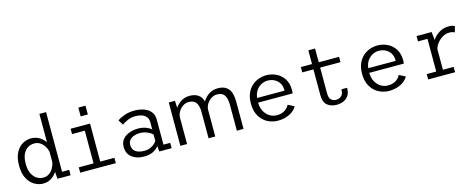

<svg xmlns="http://www.w3.org/2000/svg" viewBox="-34 -1439 5300 2138"><g transform="rotate(-15 2616.0 -369.5)"><path d="M270.5 11Q219.5 11 171.2 -16.8Q123 -44.5 91.8 -102.5Q60.5 -160.5 60.5 -251Q60.5 -341.5 90.5 -399Q120.5 -456.5 167.5 -483.8Q214.5 -511 265.5 -511Q320.5 -511 361.8 -485.8Q403 -460.5 428.5 -423.5V-750H505.5V-62H588V0H436L430 -81.5Q406 -42.5 365.5 -15.8Q325 11 270.5 11ZM137.5 -251Q137.5 -183 159 -139.2Q180.5 -95.5 215.2 -74.2Q250 -53 290 -53Q328 -53 356.8 -73.5Q385.5 -94 403.8 -126.2Q422 -158.5 428.5 -194.5V-317Q420 -350 401 -379.8Q382 -409.5 353.2 -428.2Q324.5 -447 286.5 -447Q247 -447 213 -426.8Q179 -406.5 158.2 -363.2Q137.5 -320 137.5 -251Z M865.5 -705.5H948V-604H865.5ZM698 0V-61.5H868.5V-438.5H721.5V-500H945.5V-61.5H1109V0Z M1433.5 11Q1347 11 1293.2 -31.2Q1239.5 -73.5 1239.5 -151.5Q1239.5 -206 1270 -240.5Q1300.5 -275 1347.8 -291.5Q1395 -308 1444 -308Q1500 -308 1541.5 -290.8Q1583 -273.5 1597.5 -256.5V-339Q1597.5 -380.5 1576.8 -404.5Q1556 -428.5 1523.5 -438.8Q1491 -449 1455.5 -449Q1405 -449 1361.5 -429.8Q1318 -410.5 1297.5 -393L1260.5 -451.5Q1286.5 -472.5 1340 -492.2Q1393.5 -512 1462 -512Q1498.5 -512 1536 -503.8Q1573.5 -495.5 1605 -476.8Q1636.5 -458 1655.5 -426.8Q1674.5 -395.5 1674.5 -349.5V-61.5H1752V0H1610L1603.5 -65Q1589.5 -40 1546 -14.5Q1502.5 11 1433.5 11ZM1450.5 -50Q1492.5 -50 1522.2 -63Q1552 -76 1570.5 -93.5Q1589 -111 1597.5 -125V-197Q1587.5 -210.5 1565 -223.8Q1542.5 -237 1513.5 -245.8Q1484.5 -254.5 1455.5 -254.5Q1420.5 -254.5 1388.5 -244.2Q1356.5 -234 1336 -211.8Q1315.5 -189.5 1315.5 -154.5Q1315.5 -101 1352.2 -75.5Q1389 -50 1450.5 -50Z M1853 0V-500H1924.5L1928.5 -418Q1955 -458.5 1998 -485Q2041 -511.5 2094 -511.5Q2216.5 -511.5 2245.5 -406.5Q2271 -451.5 2316.2 -481.5Q2361.5 -511.5 2420 -511.5Q2499.5 -511.5 2540.2 -464.8Q2581 -418 2581 -312.5V0H2504V-301.5Q2504 -374 2478.2 -410.8Q2452.5 -447.5 2394.5 -447.5Q2359.5 -447.5 2329 -428.5Q2298.5 -409.5 2278.5 -378.8Q2258.5 -348 2255 -312.5V0H2178V-301.5Q2178 -374 2152 -410.8Q2126 -447.5 2068.5 -447.5Q2033 -447.5 2002.5 -428Q1972 -408.5 1952.5 -377.2Q1933 -346 1930 -309.5V0Z M2976 11Q2933 11 2890 -4Q2847 -19 2811.5 -50.8Q2776 -82.5 2754.5 -132.2Q2733 -182 2733 -251Q2733 -320 2754.8 -369.5Q2776.5 -419 2812.5 -450.5Q2848.5 -482 2891.5 -497Q2934.5 -512 2978 -512Q3039 -512 3093 -486Q3147 -460 3180.8 -408Q3214.5 -356 3214.5 -278.5Q3214.5 -270 3213.8 -259Q3213 -248 3211.5 -240.5H2813Q2815.5 -177 2840 -135Q2864.5 -93 2901.8 -72Q2939 -51 2979.5 -51Q3040 -51 3076.8 -77.8Q3113.5 -104.5 3124 -133L3196 -96.5Q3182.5 -69.5 3152.8 -45Q3123 -20.5 3078.2 -4.8Q3033.5 11 2976 11ZM2978.5 -450.5Q2944.5 -450.5 2910 -434.5Q2875.5 -418.5 2849.5 -384Q2823.5 -349.5 2816 -293.5H3132V-303Q3132 -350 3110.2 -383Q3088.5 -416 3053.5 -433.2Q3018.5 -450.5 2978.5 -450.5Z M3504.5 -139.5V-438.5H3375.5V-500H3504.5V-658.5H3582V-500H3816.5V-438.5H3582V-142Q3582 -88.5 3604.8 -67.2Q3627.5 -46 3661.5 -46Q3695.5 -46 3721.8 -67.2Q3748 -88.5 3748 -144H3813.5Q3813.5 -88 3791 -54.2Q3768.5 -20.5 3732 -5.5Q3695.5 9.5 3654 9.5Q3589.5 9.5 3547 -25.2Q3504.5 -60 3504.5 -139.5Z M4257.5 11Q4214.5 11 4171.5 -4Q4128.5 -19 4093 -50.8Q4057.5 -82.5 4036 -132.2Q4014.5 -182 4014.5 -251Q4014.5 -320 4036.2 -369.5Q4058 -419 4094 -450.5Q4130 -482 4173 -497Q4216 -512 4259.5 -512Q4320.5 -512 4374.5 -486Q4428.5 -460 4462.2 -408Q4496 -356 4496 -278.5Q4496 -270 4495.2 -259Q4494.5 -248 4493 -240.5H4094.5Q4097 -177 4121.5 -135Q4146 -93 4183.2 -72Q4220.5 -51 4261 -51Q4321.5 -51 4358.2 -77.8Q4395 -104.5 4405.5 -133L4477.5 -96.5Q4464 -69.5 4434.2 -45Q4404.5 -20.5 4359.8 -4.8Q4315 11 4257.5 11ZM4260 -450.5Q4226 -450.5 4191.5 -434.5Q4157 -418.5 4131 -384Q4105 -349.5 4097.5 -293.5H4413.5V-303Q4413.5 -350 4391.8 -383Q4370 -416 4335 -433.2Q4300 -450.5 4260 -450.5Z M4709.5 0V-61.5H4819V-438.5H4709.5V-500H4883.5L4893 -406Q4922.5 -452 4972.2 -482Q5022 -512 5079 -512Q5110.5 -512 5127.5 -506.5Q5144.5 -501 5151 -497.5L5132 -429.5Q5127 -433 5111 -438Q5095 -443 5069 -443Q5030 -443 4993.5 -421.8Q4957 -400.5 4930.8 -367.5Q4904.5 -334.5 4896 -299V-61.5H5020V0Z"/></g></svg>

Font: Trispace Light
Style: Regular
Weight: 300
Designer: Tyler Finck
Foundry: Etcetera Type Company
Version: Version 1.210; ttfautohint (v1.8.3)